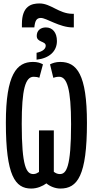

<svg xmlns="http://www.w3.org/2000/svg" viewBox="-20 -1083 540 1113"><path d="M107 -944V-924H179C183 -962 191 -979 217 -979C249 -979 325 -924 402 -924H408V-1003H399C321 -1004 275 -1063 209 -1063C162 -1063 107 -1048 107 -944ZM192 -777V-737C266 -745 310 -786 310 -845C310 -894 285 -924 246 -924C215 -924 193 -906 193 -875C193 -836 245 -846 245 -818C245 -802 231 -785 192 -777ZM161 10C196 10 227 -4 249 -20C270 -2 301 10 330 10C429 10 484 -64 484 -371C484 -653 425 -724 329 -724C303 -724 284 -717 270 -710L289 -632C299 -635 307 -638 323 -638C368 -638 392 -569 392 -363C392 -111 364 -74 327 -74C313 -74 303 -79 292 -87V-327H206V-86C196 -80 188 -74 173 -74C133 -74 106 -117 106 -365C106 -565 127 -638 175 -638C189 -638 199 -636 208 -632L229 -710C214 -718 199 -724 171 -724C77 -724 14 -652 14 -372C14 -64 68 10 161 10Z"/></svg>

Font: Noto Sans Mono ExtraCondensed SemiBold
Style: Regular
Weight: 600
Width: 2
Designer: Monotype Design Team
Foundry: Monotype Imaging Inc.
Version: Version 2.014